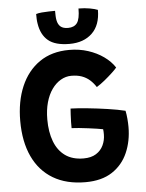

<svg xmlns="http://www.w3.org/2000/svg" viewBox="-60 -928 758 999"><g transform="rotate(-5 319.0 -428.0)"><path d="M346 24Q246.5 24 177 -17.5Q107.5 -59 71.2 -136.8Q35 -214.5 35 -323Q35 -424.5 68.2 -502.5Q101.5 -580.5 165.2 -624.8Q229 -669 320.5 -669Q373.5 -669 419 -654.2Q464.5 -639.5 500 -614.2Q535.5 -589 556.5 -556.5Q549 -547 530.5 -529.8Q512 -512.5 490 -494.5Q468 -476.5 447.5 -464Q433.5 -486 415.5 -501.8Q397.5 -517.5 374.2 -525.8Q351 -534 320 -534Q291 -534 264.8 -518.8Q238.5 -503.5 218.5 -475.5Q198.5 -447.5 187.2 -407.5Q176 -367.5 176 -318Q176 -253 194.5 -203.8Q213 -154.5 251 -127.2Q289 -100 347 -100Q386.5 -100 412 -116Q437.5 -132 450 -158.5Q462.5 -185 462.5 -215Q462.5 -223 462.2 -229.8Q462 -236.5 461 -242.5Q451.5 -244.5 430.8 -247.8Q410 -251 384.8 -254.2Q359.5 -257.5 336 -259.8Q312.5 -262 298 -262.5Q297.5 -274.5 298 -294Q298.5 -313.5 299.5 -333Q300.5 -352.5 301.5 -364.5Q337.5 -363.5 389.5 -358.2Q441.5 -353 494.2 -345.2Q547 -337.5 585.5 -328Q589.5 -309 591.5 -285.8Q593.5 -262.5 593.5 -243Q593.5 -169.5 567 -108.8Q540.5 -48 485.8 -12Q431 24 346 24ZM488 -863.5Q488 -784 444 -742Q400 -700 326 -700Q251.5 -700 214.8 -730.5Q178 -761 169 -820.5Q167 -832 166.5 -844.5Q166 -857 166 -870Q178 -874 196 -875.5Q214 -877 233 -877.5Q252 -878 265.5 -878Q265.5 -864 266 -851.5Q266.5 -839 268.5 -829Q273 -806 286.5 -794.8Q300 -783.5 325.5 -783.5Q357.5 -783.5 372.8 -804.2Q388 -825 388 -879.5Q420 -879.5 447 -874.5Q474 -869.5 488 -863.5Z"/></g></svg>

Font: Grandstander Thin SemiBold
Style: Regular
Weight: 600
Version: Version 1.200